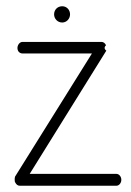

<svg xmlns="http://www.w3.org/2000/svg" viewBox="-20 -594 419 614"><path d="M204 -548C204 -563 193 -574 179 -574C164 -574 153 -563 153 -548C153 -534 164 -522 179 -522C193 -522 204 -534 204 -548ZM52 -460C46 -460 41 -456 38 -450C35 -444 35 -437 38 -431C41 -426 46 -423 52 -423H274L28 -29C27 -26 27 -22 27 -19C27 -16 27 -13 29 -10C32 -4 37 0 43 0H352C361 0 368 -9 368 -19C368 -29 361 -38 352 -38H75L320 -432C313 -437 313 -444 319 -449C317 -455 311 -460 305 -460Z"/></svg>

Font: LetsTrace
Style: basic
Weight: 500
Version: Version 002.000